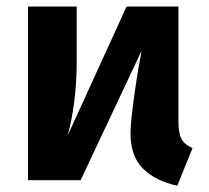

<svg xmlns="http://www.w3.org/2000/svg" viewBox="-20 -565 655 602"><path d="M67.7 0V-544.6H220.5V-369.2Q220.5 -307.7 213.1 -248.5Q205.6 -189.2 192.3 -140.5L376.9 -544.6H539.5V-183.6Q539.5 -148.7 548.5 -130.5Q557.4 -112.3 583.6 -100.5L535.9 17.4Q467.7 2.6 428.5 -36.2Q389.2 -74.9 389.2 -147.7Q389.2 -167.7 393.1 -202.6Q396.9 -237.4 402.6 -276.9Q408.2 -316.4 414.1 -351.3Q420 -386.2 424.1 -406.2L232.8 0Z"/></svg>

Font: Fira Code
Style: Bold
Weight: 700
Monospace: yes
Designer: Carrois Corporate, Edenspiekermann AG, Nikita Prokopov
Foundry: Carrois Corporate, Edenspiekermann AG, Nikita Prokopov
Version: Version 6.000; ttfautohint (v1.8.2) -l 8 -r 50 -G 200 -x 14 